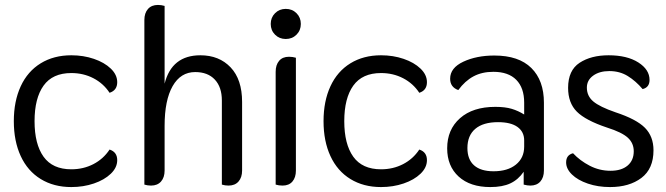

<svg xmlns="http://www.w3.org/2000/svg" viewBox="-20 -746 2700 778"><path d="M36 -255Q36 -336 64 -396.5Q92 -457 145 -489.5Q198 -522 269 -522Q318 -522 360.5 -507.5Q403 -493 429 -468Q455 -443 455 -413Q455 -380 424 -370Q399 -408 358.5 -429Q318 -450 269 -450Q193 -450 156.5 -399Q120 -348 120 -255Q120 -162 156.5 -111Q193 -60 269 -60Q318 -60 358.5 -81Q399 -102 424 -140Q455 -130 455 -97Q455 -67 429 -42Q403 -17 360.5 -2.5Q318 12 269 12Q198 12 145 -20.5Q92 -53 64 -113.5Q36 -174 36 -255Z M565 2V-665Q565 -693 579.5 -709.5Q594 -726 620 -726Q634 -726 647 -722V-407Q676 -522 792 -522Q868 -522 914.5 -473Q961 -424 961 -333V-55Q961 -27 946.5 -10.5Q932 6 906 6Q892 6 879 2V-339Q879 -393 850.5 -423.5Q822 -454 771 -454Q712 -454 679.5 -397Q647 -340 647 -236V-55Q647 -27 632.5 -10.5Q618 6 592 6Q578 6 565 2Z M1077 -649Q1077 -675 1094.5 -692.5Q1112 -710 1138 -710Q1164 -710 1181.5 -692.5Q1199 -675 1199 -649Q1199 -623 1181.5 -605.5Q1164 -588 1138 -588Q1112 -588 1094.5 -605.5Q1077 -623 1077 -649ZM1097 2V-455Q1097 -483 1111 -499.5Q1125 -516 1151 -516Q1166 -516 1179 -512V-55Q1179 -27 1165 -10.5Q1151 6 1125 6Q1110 6 1097 2Z M1291 -255Q1291 -336 1319 -396.5Q1347 -457 1400 -489.5Q1453 -522 1524 -522Q1573 -522 1615.5 -507.5Q1658 -493 1684 -468Q1710 -443 1710 -413Q1710 -380 1679 -370Q1654 -408 1613.5 -429Q1573 -450 1524 -450Q1448 -450 1411.5 -399Q1375 -348 1375 -255Q1375 -162 1411.5 -111Q1448 -60 1524 -60Q1573 -60 1613.5 -81Q1654 -102 1679 -140Q1710 -130 1710 -97Q1710 -67 1684 -42Q1658 -17 1615.5 -2.5Q1573 12 1524 12Q1453 12 1400 -20.5Q1347 -53 1319 -113.5Q1291 -174 1291 -255Z M1792 -145Q1792 -221 1844 -267Q1896 -313 1987 -313Q2027 -313 2053.5 -305Q2080 -297 2104 -282V-330Q2104 -390 2072 -422.5Q2040 -455 1979 -455Q1933 -455 1898.5 -436.5Q1864 -418 1837 -381Q1804 -393 1804 -427Q1804 -471 1857.5 -496Q1911 -521 1983 -521Q2082 -521 2133 -470.5Q2184 -420 2184 -330V-55Q2184 -27 2169.5 -10.5Q2155 6 2129 6Q2117 6 2102 2V-50Q2080 -18 2048 -3Q2016 12 1967 12Q1885 12 1838.5 -30.5Q1792 -73 1792 -145ZM2104 -152V-177Q2104 -212 2077 -231.5Q2050 -251 1998 -251Q1938 -251 1906 -224Q1874 -197 1874 -146Q1874 -100 1901 -76Q1928 -52 1980 -52Q2037 -52 2070.5 -79Q2104 -106 2104 -152Z M2274 -88Q2274 -118 2302 -125Q2330 -95 2369.5 -74.5Q2409 -54 2454 -54Q2498 -54 2523 -75Q2548 -96 2548 -133Q2548 -166 2524 -188Q2500 -210 2440 -229Q2353 -258 2317.5 -293.5Q2282 -329 2282 -390Q2282 -461 2328.5 -491.5Q2375 -522 2446 -522Q2521 -522 2566.5 -493Q2612 -464 2612 -422Q2612 -392 2584 -385Q2556 -418 2523.5 -438Q2491 -458 2449 -458Q2409 -458 2383.5 -439.5Q2358 -421 2358 -391Q2358 -357 2384 -335Q2410 -313 2474 -291Q2559 -263 2593.5 -228Q2628 -193 2628 -137Q2628 -62 2579 -25Q2530 12 2452 12Q2403 12 2362 -2Q2321 -16 2297.5 -39Q2274 -62 2274 -88Z"/></svg>

Font: Thasadith
Style: Bold
Weight: 700
Designer: Cadson Demak Co.,Ltd.
Foundry: Cadson Demak Co.,Ltd.
Version: Version 1.000; ttfautohint (v1.6)